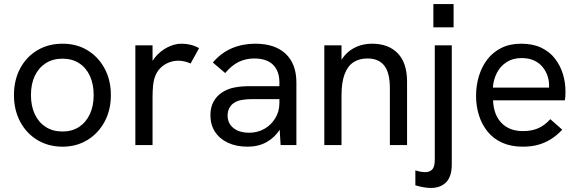

<svg xmlns="http://www.w3.org/2000/svg" viewBox="-20 -717 2864 949"><path d="M289 8Q220 8 165.5 -24.5Q111 -57 80 -115Q49 -173 49 -247Q49 -321 79.5 -378.5Q110 -436 164.5 -468.5Q219 -501 289 -501Q359 -501 412.5 -468.5Q466 -436 497 -378.5Q528 -321 528 -247Q528 -173 497 -115.5Q466 -58 412 -25Q358 8 289 8ZM289 -67Q336 -67 370.5 -89.5Q405 -112 424 -152.5Q443 -193 443 -247Q443 -302 424 -342.5Q405 -383 370.5 -405Q336 -427 289 -427Q241 -427 206 -404.5Q171 -382 152 -342Q133 -302 133 -247Q133 -193 152 -152.5Q171 -112 206 -89.5Q241 -67 289 -67Z M649 0V-493H734V-361L712 -356Q719 -400 745.5 -432.5Q772 -465 807.5 -483Q843 -501 877 -501Q900 -501 921 -496Q942 -491 964 -479L922 -403Q910 -409 893.5 -413Q877 -417 862 -417Q838 -417 814.5 -408Q791 -399 772 -380Q753 -361 743 -329Q739 -315 736.5 -292.5Q734 -270 734 -231V0Z M1367 0 1361 -99V-309Q1361 -366 1329.5 -397Q1298 -428 1236 -428Q1196 -428 1161 -411.5Q1126 -395 1093 -356L1032 -408Q1073 -456 1126 -478.5Q1179 -501 1242 -501Q1339 -501 1392 -451Q1445 -401 1445 -309V0ZM1204 8Q1148 8 1106.5 -11.5Q1065 -31 1042.5 -66Q1020 -101 1020 -147Q1020 -188 1036.5 -216.5Q1053 -245 1079 -261Q1105 -278 1138.5 -284.5Q1172 -291 1209 -291H1369V-227H1221Q1199 -227 1175 -223Q1151 -219 1133 -206Q1120 -196 1112.5 -181Q1105 -166 1105 -146Q1105 -107 1134 -84Q1163 -61 1212 -61Q1253 -61 1286.5 -80Q1320 -99 1340.5 -132.5Q1361 -166 1361 -208L1396 -172Q1390 -119 1364 -78Q1338 -37 1297.5 -14.5Q1257 8 1204 8Z M1583 0V-493H1668V-388L1648 -381Q1662 -419 1686 -445.5Q1710 -472 1744 -486.5Q1778 -501 1819 -501Q1900 -501 1946 -453.5Q1992 -406 1992 -313V0H1907V-282Q1907 -357 1879.5 -392.5Q1852 -428 1796 -428Q1755 -428 1726.5 -409Q1698 -390 1683 -349.5Q1668 -309 1668 -246V0Z M2110 212Q2093 212 2073 208.5Q2053 205 2033 199V125Q2049 130 2061 132Q2073 134 2080 134Q2104 134 2116.5 120.5Q2129 107 2129 73V-493H2213V95Q2213 156 2185 184Q2157 212 2110 212ZM2122 -582V-697H2222V-582Z M2564 8Q2506 8 2462.5 -11.5Q2419 -31 2390.5 -66Q2362 -101 2347.5 -146.5Q2333 -192 2333 -243Q2333 -294 2347 -340.5Q2361 -387 2388.5 -423Q2416 -459 2458 -480Q2500 -501 2556 -501Q2613 -501 2654.5 -481.5Q2696 -462 2722.5 -428Q2749 -394 2762 -352Q2775 -310 2775 -265Q2775 -261 2774.5 -246.5Q2774 -232 2772 -221H2417Q2420 -149 2459 -109Q2498 -69 2565 -69Q2608 -69 2640 -83Q2672 -97 2700 -128L2759 -76Q2732 -47 2702 -28.5Q2672 -10 2638.5 -1Q2605 8 2564 8ZM2691 -264Q2693 -272 2693.5 -280Q2694 -288 2694 -296Q2694 -320 2685.5 -344Q2677 -368 2660.5 -387.5Q2644 -407 2618.5 -418.5Q2593 -430 2558 -430Q2515 -430 2484 -410Q2453 -390 2436 -357Q2419 -324 2416 -284H2719Z"/></svg>

Font: Hanken Grotesk
Style: Regular
Weight: 400
Designer: Alfredo Marco Pradil
Foundry: Hanken Design Co.
Version: Version 3.013